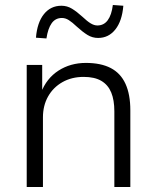

<svg xmlns="http://www.w3.org/2000/svg" viewBox="-20 -749 627 769"><path d="M87 0V-489H149V-377H144Q166 -435 214 -466Q262 -497 324 -497Q384 -497 423.5 -476.5Q463 -456 482.5 -413.5Q502 -371 502 -307V0H438V-303Q438 -348 425.5 -378.5Q413 -409 386 -425Q359 -441 315 -441Q267 -441 230 -420Q193 -399 172.5 -362.5Q152 -326 152 -279V0ZM166 -595 124 -598Q129 -659 156 -692.5Q183 -726 226 -726Q249 -726 268.5 -714Q288 -702 310 -682Q329 -664 343 -655.5Q357 -647 370 -647Q396 -647 411.5 -668Q427 -689 432 -729L474 -726Q469 -665 442 -631Q415 -597 373 -597Q350 -597 330.5 -609Q311 -621 288 -642Q269 -660 255.5 -668.5Q242 -677 228 -677Q202 -677 187 -656Q172 -635 166 -595Z"/></svg>

Font: Nunito Sans 10pt Light
Style: Regular
Weight: 300
Designer: Vernon Adams
Foundry: Vernon Adams
Version: Version 3.101;gftools[0.9.27]